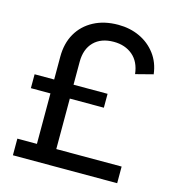

<svg xmlns="http://www.w3.org/2000/svg" viewBox="-111 -853 873 948"><g transform="rotate(15 325.0 -378.5)"><path d="M41 0H574V-85H240V-343H414V-414H240V-531Q240 -596 276.5 -633Q313 -670 378 -670Q436 -670 474.5 -637.5Q513 -605 520 -543L609 -566Q602 -625 569.5 -668Q537 -711 487.5 -734Q438 -757 378 -757Q306 -757 252.5 -728.5Q199 -700 170 -649.5Q141 -599 141 -531V-414H41V-343H141V-85H41Z"/></g></svg>

Font: Plus Jakarta Sans Medium
Style: Regular
Weight: 500
Designer: Gumpita Rahayu
Foundry: Tokotype
Version: Version 2.004; ttfautohint (v1.8.3)